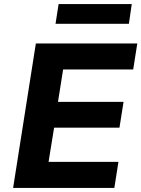

<svg xmlns="http://www.w3.org/2000/svg" viewBox="-20 -917 690 937"><path d="M44 0 155 -705H650L630 -578H288L263 -420H583L563 -294H244L217 -127H558L538 0ZM251 -801 266 -897H623L609 -801Z"/></svg>

Font: Nunito Sans 9pt ExtraBold
Style: Italic
Weight: 800
Italic angle: -9°
Version: Version 3.101;gftools[0.9.27]